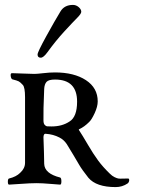

<svg xmlns="http://www.w3.org/2000/svg" viewBox="-20 -748 587 782"><path d="M157 -189Q158 -166 159 -129.5Q160 -93 160 -81Q161 -41 225 -25Q230 -23 230 -9.5Q230 4 225 4Q221 4 186 1Q151 -2 129 -2Q104 -2 63.5 1Q23 4 17 4Q12 4 12 -8Q12 -20 17 -21Q46 -28 62 -44Q82 -62 82 -85V-352Q82 -392 73 -402Q63 -413 56.5 -416.5Q50 -420 30 -425Q27 -426 25 -432Q23 -438 23.5 -444Q24 -450 29 -450Q43 -450 72 -448.5Q101 -447 120 -447Q131 -447 156.5 -450Q182 -453 204 -453Q282 -453 330 -421.5Q378 -390 378 -335Q378 -314 365.5 -287Q353 -260 343 -251Q323 -231 303 -222Q299 -221 303 -216Q315 -198 337.5 -159.5Q360 -121 379.5 -94.5Q399 -68 427 -41Q437 -31 446.5 -26.5Q456 -22 461.5 -21Q467 -20 481 -20.5Q495 -21 502 -21Q505 -21 506 -17Q507 -13 505 -8Q503 -3 500 -1Q478 14 451 14Q372 14 340 -24Q328 -39 318 -53Q308 -67 302 -77.5Q296 -88 280.5 -114Q265 -140 252 -161Q240 -179 222 -188Q197 -201 167 -203Q162 -204 159.5 -200Q157 -196 157 -189ZM157 -258Q157 -245 162 -239.5Q167 -234 171.5 -233.5Q176 -233 190 -233Q233 -233 263 -253Q294 -272 294 -334Q294 -424 204 -424Q178 -424 169.5 -414.5Q161 -405 160 -386Q156 -294 157 -258ZM173 -535Q157 -513 146 -513Q133 -513 133 -526Q133 -536 168.5 -600.5Q204 -665 226 -701Q242 -728 277 -728Q290 -728 300.5 -719Q311 -710 311 -700Q311 -692 294.5 -675.5Q278 -659 242.5 -620.5Q207 -582 173 -535Z"/></svg>

Font: EB Garamond 12 All SC
Style: AllSC
Weight: 400
Version: Version 0.016 ; ttfautohint (v0.97) -l 8 -r 50 -G 200 -x 0 -